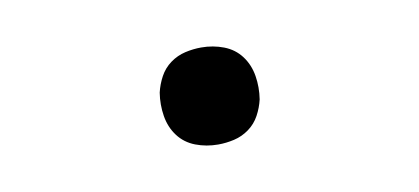

<svg xmlns="http://www.w3.org/2000/svg" viewBox="-32 -492 664 304"><g transform="rotate(-10 300.0 -340.0)"><path d="M300 -262Q281 -262 264 -268.5Q247 -275 236.5 -289Q226 -303 223 -321.5Q220 -340 223 -359Q226 -372 232.5 -384Q239 -396 250 -404Q261 -412 274 -415Q287 -418 300 -418Q319 -418 336 -411.5Q353 -405 363.5 -391Q374 -377 377 -358.5Q380 -340 377 -321Q374 -308 367.5 -296Q361 -284 350 -276Q339 -268 326 -265Q313 -262 300 -262Z"/></g></svg>

Font: Iosevka Slab Extended Oblique
Style: Regular
Weight: 400
Width: 7
Italic angle: -9°
Monospace: yes
Designer: Belleve Invis
Foundry: Belleve Invis
Version: Version 11.1.0; ttfautohint (v1.8.3)